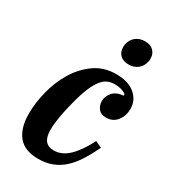

<svg xmlns="http://www.w3.org/2000/svg" viewBox="-186 -831 820 932"><g transform="rotate(30 224.5 -365.0)"><path d="M181 12Q105 12 69 -32Q33 -76 33 -156Q33 -215 49.5 -281.5Q66 -348 99.5 -404Q133 -460 184.5 -497Q236 -534 306 -534Q374 -534 411.5 -502Q449 -470 449 -422Q449 -383 427 -354.5Q405 -326 366 -326Q337 -326 323 -344.5Q309 -363 309 -386Q309 -411 328 -434.5Q347 -458 388 -461V-470Q364 -488 324 -488Q303 -488 285 -480.5Q267 -473 251 -453Q235 -433 220 -398Q205 -363 191 -308Q178 -260 170.5 -216Q163 -172 163 -142Q163 -100 179 -80.5Q195 -61 226 -61Q271 -61 309.5 -98Q348 -135 383 -204L419 -187Q396 -139 372 -101.5Q348 -64 320 -39Q292 -14 258 -1Q224 12 181 12ZM332 -604Q301 -604 284.5 -621Q268 -638 268 -661Q268 -666 268 -671.5Q268 -677 270 -683Q276 -710 296.5 -726Q317 -742 347 -742Q378 -742 394.5 -725Q411 -708 411 -685Q411 -680 411 -674.5Q411 -669 409 -663Q403 -636 382.5 -620Q362 -604 332 -604Z"/></g></svg>

Font: IBM Plex Serif SmBld
Style: Italic
Weight: 600
Italic angle: -14°
Designer: Mike Abbink, Paul van der Laan, Pieter van Rosmalen
Foundry: Bold Monday
Version: Version 3.001